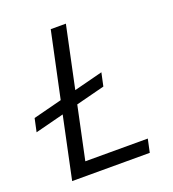

<svg xmlns="http://www.w3.org/2000/svg" viewBox="-194 -849 860 953"><g transform="rotate(-20 235.5 -372.5)"><path d="M24 0 93 -327 -59 -288 -44 -358 108 -397 182 -745H262L193 -419L345 -458L330 -388L178 -349L119 -70H449L434 0Z"/></g></svg>

Font: Plus Jakarta Display Light
Style: Italic
Weight: 300
Italic angle: -12°
Designer: Gumpita Rahayu
Foundry: Tokotype Studio
Version: Version 1.000;hotconv 1.0.109;makeotfexe 2.5.65596